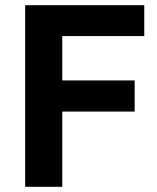

<svg xmlns="http://www.w3.org/2000/svg" viewBox="-20 -720 605 740"><path d="M77 -700H536V-581H220V-410H499V-290H220V0H77Z"/></svg>

Font: Golos UI
Style: Bold
Weight: 700
Designer: A.Korolkova, Vitaly Kuzmin
Foundry: ParaType Ltd
Version: Version 2.000